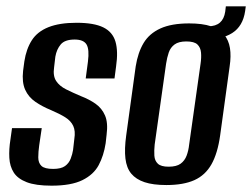

<svg xmlns="http://www.w3.org/2000/svg" viewBox="-20 -577 797 607"><path d="M143 10Q93 10 64.5 -1Q36 -12 23.5 -31.5Q11 -51 9.5 -78Q8 -105 13 -136L18 -172H112L104 -118Q101 -97 101 -79.5Q101 -62 111 -52.5Q121 -43 148 -43Q173 -43 185.5 -52Q198 -61 203.5 -75.5Q209 -90 211 -103L215 -138Q219 -163 211.5 -179Q204 -195 186.5 -206Q169 -217 141 -229Q114 -240 92 -255Q70 -270 59.5 -293.5Q49 -317 53 -353L57 -383Q63 -422 80.5 -449.5Q98 -477 133 -491Q168 -505 222 -505Q277 -505 306.5 -490.5Q336 -476 345 -445.5Q354 -415 347 -367L342 -329H251L258 -382Q263 -421 253.5 -436.5Q244 -452 216 -452Q185 -452 172 -436.5Q159 -421 155 -398L151 -364Q147 -337 157.5 -321Q168 -305 189 -294.5Q210 -284 236 -273Q262 -263 282 -249Q302 -235 312 -212Q322 -189 317 -151L314 -124Q308 -85 292 -55Q276 -25 240.5 -7.5Q205 10 143 10Z M506 8Q464 8 437 -1Q410 -10 395 -28Q380 -46 376.5 -76Q373 -106 379 -149L409 -367Q416 -411 434 -441Q452 -471 487 -487Q522 -503 578 -503Q620 -503 647 -494Q674 -485 688.5 -467.5Q703 -450 707 -425Q711 -400 706 -367L676 -149Q668 -92 648.5 -57.5Q629 -23 594.5 -7.5Q560 8 506 8ZM513 -50Q538 -50 551 -59.5Q564 -69 570 -85Q576 -101 578 -120L614 -375Q617 -395 615.5 -411Q614 -427 604 -436.5Q594 -446 569 -446Q545 -446 532 -436.5Q519 -427 513.5 -411Q508 -395 505 -375L469 -120Q467 -101 468 -85Q469 -69 479 -59.5Q489 -50 513 -50ZM620 -451 624 -494H639Q685 -494 692 -540L694 -557H757L755 -542Q748 -494 714 -472.5Q680 -451 620 -451Z"/></svg>

Font: Alumni Sans Thin SemiBold
Style: Italic
Weight: 600
Italic angle: -8°
Version: Version 1.016